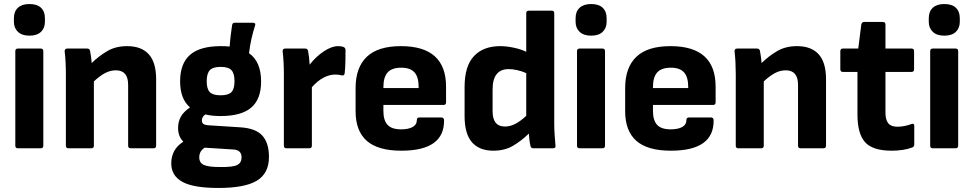

<svg xmlns="http://www.w3.org/2000/svg" viewBox="-20 -736 4832 953"><path d="M69 0Q56 0 56 -13V-482Q56 -495 69 -495H182Q195 -495 195 -482V-13Q195 0 182 0ZM126 -559Q89 -559 69 -578Q49 -597 49 -628V-646Q49 -679 69 -697.5Q89 -716 126 -716Q164 -716 183.5 -697.5Q203 -679 203 -646V-628Q203 -597 183.5 -578Q164 -559 126 -559Z M320 0Q307 0 307 -13V-368Q307 -397 305.5 -427Q304 -457 301 -480Q300 -495 314 -495H413Q424 -495 427 -484Q429 -473 431.5 -456.5Q434 -440 435 -423Q472 -459 513.5 -483Q555 -507 611 -507Q682 -507 718.5 -466.5Q755 -426 755 -343V-13Q755 0 742 0H629Q616 0 616 -13V-315Q616 -387 555 -387Q527 -387 501 -373Q475 -359 446 -332V-13Q446 0 433 0Z M1075 -160Q1032 -160 999 -168Q982 -156 982 -138Q982 -126 990 -120.5Q998 -115 1017 -114L1174 -104Q1250 -99 1282.5 -62.5Q1315 -26 1315 43Q1315 124 1255.5 160.5Q1196 197 1064 197Q940 197 885 166.5Q830 136 830 75Q830 42 844 15Q858 -12 890 -33Q864 -58 864 -101Q864 -132 877.5 -156.5Q891 -181 923 -203Q874 -245 874 -332Q874 -421 923.5 -464Q973 -507 1076 -507Q1100 -507 1120 -505Q1122 -536 1125.5 -563Q1129 -590 1132 -611Q1134 -623 1144 -623H1235Q1251 -623 1246 -609Q1236 -578 1228.5 -545Q1221 -512 1216 -472Q1276 -430 1276 -331Q1276 -244 1227 -202Q1178 -160 1075 -160ZM1075 -263Q1114 -263 1129 -279Q1144 -295 1144 -333Q1144 -371 1129 -387.5Q1114 -404 1075 -404Q1037 -404 1021.5 -387.5Q1006 -371 1006 -333Q1006 -295 1021 -279Q1036 -263 1075 -263ZM1071 93Q1136 94 1157.5 83Q1179 72 1179 45Q1179 8 1138 6L996 -3Q969 14 969 45Q969 72 991.5 82.5Q1014 93 1071 93Z M1402 0Q1389 0 1389 -13V-369Q1389 -400 1387.5 -427Q1386 -454 1383 -481Q1382 -495 1396 -495H1495Q1506 -495 1509 -484Q1515 -453 1517 -415Q1548 -455 1587 -481Q1626 -507 1658 -507Q1675 -507 1684 -503Q1694 -500 1695 -489Q1695 -463 1694.5 -432Q1694 -401 1691 -374Q1690 -359 1676 -362Q1661 -366 1644 -366Q1615 -366 1585 -350Q1555 -334 1528 -303V-13Q1528 0 1515 0Z M1972 12Q1856 12 1800.5 -37Q1745 -86 1745 -184V-299Q1745 -401 1800.5 -454Q1856 -507 1970 -507Q2194 -507 2194 -306V-228Q2194 -215 2181 -215H1883V-185Q1883 -139 1903.5 -116.5Q1924 -94 1971 -94Q2007 -94 2028 -105.5Q2049 -117 2049 -140Q2049 -153 2062 -153H2171Q2183 -153 2184 -140Q2187 12 1972 12ZM1883 -299H2058V-304Q2058 -354 2037 -377Q2016 -400 1972 -400Q1925 -400 1904 -376.5Q1883 -353 1883 -303Z M2429 12Q2359 12 2322.5 -30Q2286 -72 2286 -160V-304Q2286 -408 2332.5 -457.5Q2379 -507 2463 -507Q2493 -507 2529 -499.5Q2565 -492 2592 -479V-670Q2592 -683 2605 -683H2719Q2731 -683 2731 -670V-123Q2731 -95 2733 -65.5Q2735 -36 2737 -15Q2740 0 2725 0H2627Q2615 0 2613 -12Q2610 -24 2608 -40.5Q2606 -57 2605 -73Q2568 -37 2526.5 -12.5Q2485 12 2429 12ZM2425 -184Q2425 -108 2486 -108Q2513 -108 2538.5 -121.5Q2564 -135 2592 -161V-373Q2570 -383 2546.5 -388Q2523 -393 2505 -393Q2425 -393 2425 -292Z M2857 0Q2844 0 2844 -13V-482Q2844 -495 2857 -495H2970Q2983 -495 2983 -482V-13Q2983 0 2970 0ZM2914 -559Q2877 -559 2857 -578Q2837 -597 2837 -628V-646Q2837 -679 2857 -697.5Q2877 -716 2914 -716Q2952 -716 2971.5 -697.5Q2991 -679 2991 -646V-628Q2991 -597 2971.5 -578Q2952 -559 2914 -559Z M3310 12Q3194 12 3138.5 -37Q3083 -86 3083 -184V-299Q3083 -401 3138.5 -454Q3194 -507 3308 -507Q3532 -507 3532 -306V-228Q3532 -215 3519 -215H3221V-185Q3221 -139 3241.5 -116.5Q3262 -94 3309 -94Q3345 -94 3366 -105.5Q3387 -117 3387 -140Q3387 -153 3400 -153H3509Q3521 -153 3522 -140Q3525 12 3310 12ZM3221 -299H3396V-304Q3396 -354 3375 -377Q3354 -400 3310 -400Q3263 -400 3242 -376.5Q3221 -353 3221 -303Z M3645 0Q3632 0 3632 -13V-368Q3632 -397 3630.5 -427Q3629 -457 3626 -480Q3625 -495 3639 -495H3738Q3749 -495 3752 -484Q3754 -473 3756.5 -456.5Q3759 -440 3760 -423Q3797 -459 3838.5 -483Q3880 -507 3936 -507Q4007 -507 4043.5 -466.5Q4080 -426 4080 -343V-13Q4080 0 4067 0H3954Q3941 0 3941 -13V-315Q3941 -387 3880 -387Q3852 -387 3826 -373Q3800 -359 3771 -332V-13Q3771 0 3758 0Z M4406 12Q4312 12 4274 -30Q4236 -72 4236 -168V-379H4164Q4151 -379 4151 -392V-482Q4151 -495 4164 -495H4240L4255 -614Q4258 -627 4269 -627H4362Q4375 -627 4375 -614V-495H4504Q4517 -495 4517 -482V-392Q4517 -379 4504 -379H4375V-177Q4375 -141 4389 -124Q4403 -107 4434 -107Q4468 -107 4503 -120Q4518 -126 4518 -110V-19Q4518 -8 4508 -4Q4465 12 4406 12Z M4610 0Q4597 0 4597 -13V-482Q4597 -495 4610 -495H4723Q4736 -495 4736 -482V-13Q4736 0 4723 0ZM4667 -559Q4630 -559 4610 -578Q4590 -597 4590 -628V-646Q4590 -679 4610 -697.5Q4630 -716 4667 -716Q4705 -716 4724.5 -697.5Q4744 -679 4744 -646V-628Q4744 -597 4724.5 -578Q4705 -559 4667 -559Z"/></svg>

Font: Sofia Sans ExtraBold
Style: Regular
Weight: 800
Designer: Botio Nikoltchev, Ani Petrova
Foundry: lettersoup
Version: Version 4.101; ttfautohint (v1.8.4.7-5d5b)